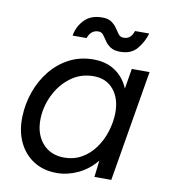

<svg xmlns="http://www.w3.org/2000/svg" viewBox="-81 -771 748 851"><g transform="rotate(10 293.5 -345.0)"><path d="M231 12Q171 12 127 -16Q83 -44 59.5 -93.5Q36 -143 38 -208Q40 -267 59.5 -321.5Q79 -376 114 -419Q149 -462 197.5 -487Q246 -512 305 -512Q363 -512 403.5 -484.5Q444 -457 464 -409L479 -500H559L475 0H399L408 -75Q373 -32 326 -10Q279 12 231 12ZM252 -61Q295 -61 330 -81Q365 -101 389.5 -135Q414 -169 427 -210.5Q440 -252 441 -293Q442 -359 409 -399Q376 -439 319 -439Q260 -439 215 -405Q170 -371 145 -318.5Q120 -266 119 -210Q118 -144 154 -102.5Q190 -61 252 -61ZM415 -566Q387 -566 371 -576.5Q355 -587 345.5 -601.5Q336 -616 327.5 -627Q319 -638 305 -638Q271 -638 258 -600H195Q202 -642 231 -672Q260 -702 311 -702Q338 -702 353.5 -691Q369 -680 378 -666Q387 -652 395.5 -641Q404 -630 418 -630Q437 -630 447.5 -640Q458 -650 464 -668H528Q516 -628 490 -597Q464 -566 415 -566Z"/></g></svg>

Font: Figtree
Style: Italic
Weight: 400
Italic angle: -9.5°
Foundry: Erik Kennedy
Version: Version 2.001; ttfautohint (v1.8.4.7-5d5b);gftools[0.9.27]